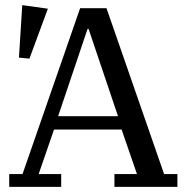

<svg xmlns="http://www.w3.org/2000/svg" viewBox="-20 -730 729 750"><path d="M16 -50H68L293 -698H396L621 -50H673V0H427V-50H515L455 -224H191L131 -50H219V0H16ZM207 -276H441L326 -617H322ZM54 -505 67 -710 167 -696 95 -501Z"/></svg>

Font: IBM Plex Serif Text
Style: Regular
Weight: 450
Designer: Mike Abbink, Paul van der Laan, Pieter van Rosmalen
Foundry: Bold Monday
Version: Version 3.001